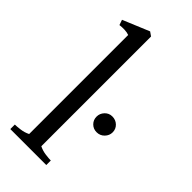

<svg xmlns="http://www.w3.org/2000/svg" viewBox="-248 -846 902 902"><g transform="rotate(45 203.5 -394.5)"><path d="M28 0V-30Q41 -30 64 -33Q87 -36 107 -46V-704Q94 -709 76.5 -709.5Q59 -710 45 -708L36 -734L168 -789L188 -775V-46Q208 -36 231 -33Q254 -30 267 -30V0ZM325 -276Q303 -276 288 -291Q273 -306 273 -328Q273 -349 288 -365Q303 -381 325 -381Q348 -381 363.5 -366Q379 -351 379 -329Q379 -308 363.5 -292Q348 -276 325 -276Z"/></g></svg>

Font: Joan
Style: Regular
Weight: 400
Designer: Paolo Biagini
Version: Version 1.001; ttfautohint (v1.8.4.7-5d5b);gftools[0.9.30]